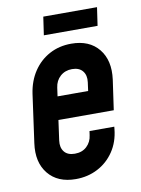

<svg xmlns="http://www.w3.org/2000/svg" viewBox="-81 -751 603 820"><g transform="rotate(-10 220.0 -341.0)"><path d="M181.5 12.5Q103 12.5 62.2 -37.8Q21.5 -88 33 -169.5L62 -378.5Q70 -433 97.2 -474Q124.5 -515 166.8 -537.8Q209 -560.5 261.5 -560.5Q340 -560.5 380.5 -510.5Q421 -460.5 410 -378.5L391.5 -249H136L150 -349H298L303 -386Q307 -416 292 -434.5Q277 -453 246 -453Q216 -453 195.2 -434.5Q174.5 -416 170.5 -386L139.5 -162Q135.5 -132 150.2 -113.5Q165 -95 196 -95Q228 -95 248 -114Q268 -133 271.5 -162L274 -179.5H381.5L380.5 -169.5Q375 -114 347.2 -73Q319.5 -32 276.5 -9.8Q233.5 12.5 181.5 12.5ZM164.5 -695H397.5L386 -616H153Z"/></g></svg>

Font: Mohave SemiBold
Style: Italic
Weight: 600
Italic angle: -8°
Designer: Gumpita Rahayu
Foundry: Tokotype
Version: Version 2.003